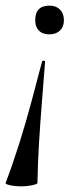

<svg xmlns="http://www.w3.org/2000/svg" viewBox="-38 -383 277 682"><path d="M138 -363Q161 -363 175 -349Q189 -335 189 -311Q189 -288 175 -274.5Q161 -261 137 -261Q113 -261 100 -274.5Q87 -288 87 -311Q87 -363 138 -363ZM111 -163Q112 -168 117.5 -167.5Q123 -167 122 -162Q117 -96 111 -22Q105 52 100.5 126.5Q96 201 95 267Q95 271 76 275Q57 279 38 279Q16 279 -2 275Q-20 271 -18 267Q7 201 30.5 126.5Q54 52 74 -23Q94 -98 111 -163Z"/></svg>

Font: Cormorant Light SemiBold
Style: Italic
Weight: 600
Italic angle: -10°
Version: Version 4.000